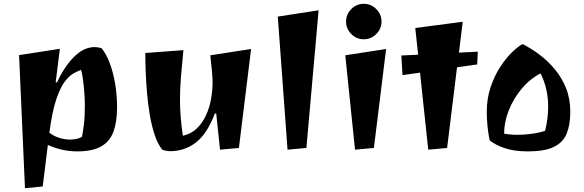

<svg xmlns="http://www.w3.org/2000/svg" viewBox="-20 -770 3061 1007"><path d="M111 217 80 -481 294 -514 272 -338H279Q318 -422 369 -472.5Q420 -523 476 -523Q495 -523 513 -517Q537 -488 555.5 -439Q574 -390 584 -330Q594 -270 594 -207Q594 -131 575 -79.5Q556 -28 510.5 -2Q465 24 386 24Q342 24 302.5 14.5Q263 5 231 -10L204 208ZM347 -38Q384 -38 410 -52Q415 -79 420 -117Q425 -155 425 -216Q425 -250 422 -288Q419 -326 414.5 -358Q410 -390 405 -404Q387 -397 364 -384Q341 -371 317.5 -339Q294 -307 273.5 -244Q253 -181 239 -74Q262 -56 290.5 -47Q319 -38 347 -38Z M871 23Q865 23 851 20.5Q837 18 831 15Q808 -13 792 -60.5Q776 -108 766 -165.5Q756 -223 751 -283Q746 -343 744 -397.5Q742 -452 742 -492L942 -507Q934 -427 929 -366Q924 -305 924 -249Q924 -204 927.5 -158.5Q931 -113 939 -58Q983 -68 1012.5 -96.5Q1042 -125 1060.5 -165.5Q1079 -206 1087 -251Q1095 -296 1095 -339Q1095 -347 1094.5 -358.5Q1094 -370 1091.5 -397.5Q1089 -425 1083 -480L1297 -513L1233 6L1134 15L1114 -175H1107Q1067 -69 1008 -23Q949 23 871 23Z M1488 15 1437 -683 1651 -716 1587 6Z M1888 -564Q1850 -564 1822.5 -591.5Q1795 -619 1795 -657Q1795 -695 1822.5 -722.5Q1850 -750 1888 -750Q1926 -750 1953.5 -722.5Q1981 -695 1981 -657Q1981 -619 1953.5 -591.5Q1926 -564 1888 -564ZM1842 15 1791 -480 2005 -513 1941 6Z M2226 15 2183 -389 2091 -376 2085 -479 2173 -483 2158 -623 2407 -656 2387 -494 2486 -499 2483 -432 2377 -417 2325 6Z M2749 24Q2678 24 2628.5 7.5Q2579 -9 2548 -34Q2540 -74 2536.5 -111.5Q2533 -149 2533 -184Q2533 -254 2553.5 -314Q2574 -374 2604.5 -420.5Q2635 -467 2667 -497.5Q2699 -528 2721 -539Q2766 -516 2810 -483Q2854 -450 2890.5 -406Q2927 -362 2949 -307Q2971 -252 2971 -184Q2971 -115 2952 -69Q2933 -23 2885 0.5Q2837 24 2749 24ZM2695 -63Q2733 -63 2771.5 -68.5Q2810 -74 2839 -84Q2847 -116 2851 -148Q2855 -180 2855 -211Q2855 -306 2815 -385Q2759 -356 2716 -304.5Q2673 -253 2648.5 -191.5Q2624 -130 2624 -69Q2656 -63 2695 -63Z"/></svg>

Font: Joti One
Style: Regular
Weight: 400
Designer: Eduardo Rodriguez Tunni
Foundry: Eduardo Rodriguez Tunni
Version: Version 1.002; ttfautohint (v1.8.4.7-5d5b);gftools[0.9.24]